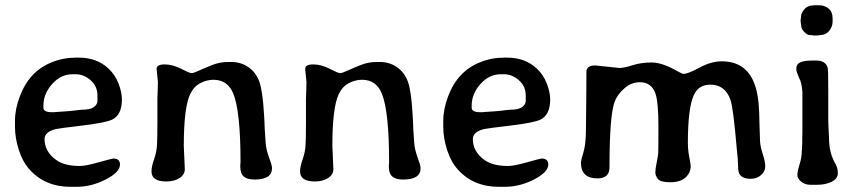

<svg xmlns="http://www.w3.org/2000/svg" viewBox="-20 -706 3272 732"><path d="M291 -287.6Q324.2 -287.6 337.9 -297.9Q351.6 -308.1 351.6 -321.3V-341.8Q351.6 -377 325.7 -399.9Q299.8 -422.9 269 -422.9H256.3Q211.9 -422.9 178.7 -385.5Q145.5 -348.1 145.5 -303.7V-295.4Q145.5 -278.3 176.8 -278.3H188L190.9 -278.8L227.5 -281.2L252 -283.2L268.6 -285.2Q272.9 -285.6 280.5 -286.6Q288.1 -287.6 291 -287.6ZM271 6.3H249.5Q151.9 6.3 92.8 -59.6Q66.4 -88.9 51.8 -134Q37.1 -179.2 37.1 -223.6V-245.6Q37.1 -290 55.7 -338.9Q91.3 -434.1 176.8 -468.3Q220.7 -486.3 270 -486.3H280.8Q349.1 -486.3 393.6 -444.8Q418.9 -420.9 431.9 -387.5Q444.8 -354 444.8 -327.1Q444.8 -268.1 407.7 -250Q382.3 -237.8 291.7 -227.1Q201.2 -216.3 192.4 -213.9Q149.9 -203.1 149.9 -175.8Q149.9 -128.4 193.4 -96.7Q225.1 -73.2 284.2 -73.2Q306.6 -73.2 356.9 -87.4Q407.2 -101.6 412.1 -101.6Q437.5 -101.6 437.5 -78.6Q437.5 -49.8 383.1 -21.7Q328.6 6.3 271 6.3Z M615.2 -14.2Q614.7 -14.2 613.8 -14.2Q557.6 -14.2 557.6 -52.7Q557.6 -71.3 567.4 -98.6Q577.1 -126 578.6 -154.1Q580.1 -182.1 580.1 -240.2V-331.5L581.1 -356.9Q582 -382.3 582 -393.1L577.1 -443.4Q577.1 -460.4 607.7 -460.4Q638.2 -460.4 670.4 -443.8Q702.6 -427.2 710.2 -427.2Q717.8 -427.2 739 -437Q760.3 -446.8 789.3 -458.3Q818.4 -469.7 849.1 -469.7H861.8Q898.4 -469.7 927 -450Q955.6 -430.2 968.5 -395.3Q981.4 -360.4 986.8 -267.1L988.3 -240.2L989.3 -213.4Q990.7 -189.9 992.7 -162.6Q994.6 -135.3 1005.9 -105.2Q1017.1 -75.2 1017.1 -64.9Q1017.1 -21.5 950.7 -21.5Q922.4 -21.5 909.2 -33Q896 -44.4 896 -71.8L897 -89.8Q897 -279.8 869.6 -348.6Q848.1 -401.9 793.9 -401.9Q768.1 -401.9 743.4 -388.9Q718.8 -376 705.1 -347.2Q680.7 -295.9 680.7 -149.9L684.6 -61.5Q684.6 -40.5 664.6 -27.3Q644.5 -14.2 615.2 -14.2Z M1181.6 -14.2Q1181.2 -14.2 1180.2 -14.2Q1124 -14.2 1124 -52.7Q1124 -71.3 1133.8 -98.6Q1143.6 -126 1145 -154.1Q1146.5 -182.1 1146.5 -240.2V-331.5L1147.5 -356.9Q1148.4 -382.3 1148.4 -393.1L1143.6 -443.4Q1143.6 -460.4 1174.1 -460.4Q1204.6 -460.4 1236.8 -443.8Q1269 -427.2 1276.6 -427.2Q1284.2 -427.2 1305.4 -437Q1326.7 -446.8 1355.7 -458.3Q1384.8 -469.7 1415.5 -469.7H1428.2Q1464.8 -469.7 1493.4 -450Q1522 -430.2 1534.9 -395.3Q1547.9 -360.4 1553.2 -267.1L1554.7 -240.2L1555.7 -213.4Q1557.1 -189.9 1559.1 -162.6Q1561 -135.3 1572.3 -105.2Q1583.5 -75.2 1583.5 -64.9Q1583.5 -21.5 1517.1 -21.5Q1488.8 -21.5 1475.6 -33Q1462.4 -44.4 1462.4 -71.8L1463.4 -89.8Q1463.4 -279.8 1436 -348.6Q1414.6 -401.9 1360.4 -401.9Q1334.5 -401.9 1309.8 -388.9Q1285.2 -376 1271.5 -347.2Q1247.1 -295.9 1247.1 -149.9L1251 -61.5Q1251 -40.5 1231 -27.3Q1210.9 -14.2 1181.6 -14.2Z M1923.8 -287.6Q1957 -287.6 1970.7 -297.9Q1984.4 -308.1 1984.4 -321.3V-341.8Q1984.4 -377 1958.5 -399.9Q1932.6 -422.9 1901.9 -422.9H1889.2Q1844.7 -422.9 1811.5 -385.5Q1778.3 -348.1 1778.3 -303.7V-295.4Q1778.3 -278.3 1809.6 -278.3H1820.8L1823.7 -278.8L1860.4 -281.2L1884.8 -283.2L1901.4 -285.2Q1905.8 -285.6 1913.3 -286.6Q1920.9 -287.6 1923.8 -287.6ZM1903.8 6.3H1882.3Q1784.7 6.3 1725.6 -59.6Q1699.2 -88.9 1684.6 -134Q1669.9 -179.2 1669.9 -223.6V-245.6Q1669.9 -290 1688.5 -338.9Q1724.1 -434.1 1809.6 -468.3Q1853.5 -486.3 1902.8 -486.3H1913.6Q1981.9 -486.3 2026.4 -444.8Q2051.8 -420.9 2064.7 -387.5Q2077.6 -354 2077.6 -327.1Q2077.6 -268.1 2040.5 -250Q2015.1 -237.8 1924.6 -227.1Q1834 -216.3 1825.2 -213.9Q1782.7 -203.1 1782.7 -175.8Q1782.7 -128.4 1826.2 -96.7Q1857.9 -73.2 1917 -73.2Q1939.5 -73.2 1989.7 -87.4Q2040 -101.6 2044.9 -101.6Q2070.3 -101.6 2070.3 -78.6Q2070.3 -49.8 2015.9 -21.7Q1961.4 6.3 1903.8 6.3Z M2303.7 -67.9Q2303.7 -25.9 2257.8 -25.9Q2194.8 -25.9 2194.8 -86.4L2197.8 -103L2202.6 -119.1L2207 -135.7Q2213.9 -166 2213.9 -212.4L2215.3 -349.1Q2215.3 -434.6 2215.8 -437Q2220.2 -456.5 2249.5 -456.5L2342.3 -446.8Q2357.9 -446.8 2391.4 -457.3Q2424.8 -467.8 2464.4 -467.8Q2503.9 -467.8 2559.1 -436.5Q2581.1 -424.3 2585 -424.3Q2603 -424.3 2647 -448.2Q2691.4 -472.2 2731.4 -472.2Q2822.3 -472.2 2855 -390.1Q2872.1 -347.7 2874.5 -274.4L2875.5 -233.4Q2876.5 -186.5 2877.7 -166.5Q2878.9 -146.5 2888.2 -117.9Q2897.5 -89.4 2897.5 -71.3Q2897.5 -53.2 2881.8 -38.8Q2866.2 -24.4 2842.3 -24.4Q2802.2 -24.4 2795.9 -51.3Q2794.4 -56.6 2793.7 -76.4Q2793 -96.2 2792.5 -103L2789.1 -136.7Q2775.4 -297.9 2764.6 -326.2Q2744.1 -383.3 2688.5 -383.3Q2643.6 -383.3 2625.5 -344.2Q2602.5 -294.9 2602.5 -161.1Q2602.5 -141.6 2605 -124L2607.9 -106.9Q2613.3 -78.6 2613.3 -73.2Q2613.3 -47.4 2593.5 -29.3Q2573.7 -11.2 2535.6 -11.2Q2497.6 -11.2 2488 -23.9Q2478.5 -36.6 2478.5 -48.8Q2478.5 -61 2483.6 -86.7Q2488.8 -112.3 2489.5 -122.8Q2490.2 -133.3 2490.2 -224.4Q2490.2 -315.4 2479.5 -347.7Q2464.4 -392.6 2419.9 -392.6Q2386.7 -392.6 2359.9 -368.7Q2333 -344.7 2323.2 -317.9Q2303.7 -265.1 2303.7 -67.9Z M3086.9 -686H3103Q3124 -686 3139.2 -673.3Q3154.3 -660.6 3154.3 -636.2V-624Q3154.3 -604 3141.1 -588.1Q3127.9 -572.3 3107.4 -572.3L3097.7 -570.8H3081.5Q3075.7 -572.3 3066.9 -572.3Q3058.1 -572.3 3046.1 -584.2Q3034.2 -596.2 3034.2 -610.8Q3033.2 -614.7 3033.2 -616.7L3032.2 -626.5V-628.9L3034.2 -644.5Q3034.2 -655.8 3046.9 -670.9Q3059.6 -686 3086.9 -686ZM3094.7 -1.5H3069.8Q3049.3 -1.5 3034.7 -13.2Q3020 -24.9 3020 -38.8Q3020 -52.7 3028.3 -79.1Q3036.6 -105.5 3036.6 -126L3037.6 -138.2L3038.6 -163.6V-183.6L3039.1 -196.8V-355.5Q3037.1 -381.8 3030.8 -399.9L3026.4 -409.2Q3016.1 -434.6 3016.1 -437V-446.8Q3016.1 -475.1 3074.7 -475.1H3092.3Q3127.9 -475.1 3135.7 -447.3Q3137.7 -439.9 3137.7 -361.8V-251L3138.7 -218.8L3140.6 -181.2Q3140.6 -123 3164.6 -82.5Q3174.3 -65.9 3174.3 -45.7Q3174.3 -25.4 3151.4 -13.4Q3128.4 -1.5 3094.7 -1.5Z"/></svg>

Font: Averia Libre
Style: Regular
Weight: 400
Version: Version 1.002